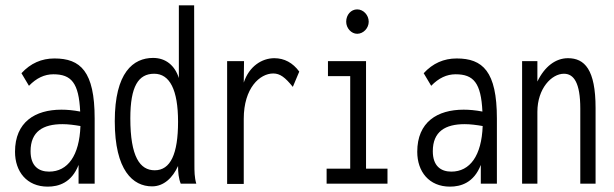

<svg xmlns="http://www.w3.org/2000/svg" viewBox="-20 -685 2290 716"><path d="M158 11C198 11 247 -3 273 -70V0H333V-243C333 -419 280 -467 183 -467C135 -467 94 -449 60 -412L88 -365C116 -394 146 -408 179 -408C246 -408 274 -376 279 -269C253 -274 230 -276 209 -276C111 -276 36 -230 36 -119C36 -45 80 11 158 11ZM94 -121C94 -195 141 -222 213 -222C234 -222 257 -219 280 -215C276 -105 233 -45 163 -45C124 -45 94 -66 94 -121Z M547 10C591 10 624 -22 644 -66C644 -42 646 -20 654 0H712C705 -24 705 -47 705 -71L704 -665H647V-394C632 -441 598 -469 551 -469C477 -469 408 -415 408 -233C408 -49 476 10 547 10ZM557 -50C502 -50 466 -100 466 -244C466 -363 496 -410 555 -410C613 -410 644 -350 644 -231C644 -111 616 -50 557 -50Z M827 1H889V-242C889 -357 949 -411 999 -411C1024 -411 1043 -397 1072 -361L1096 -418C1072 -451 1040 -468 1003 -468C957 -468 909 -438 889 -377L890 -457H827Z M1312 -559C1335 -559 1355 -580 1355 -604C1355 -629 1335 -650 1312 -650C1289 -650 1271 -630 1271 -604C1271 -580 1290 -559 1312 -559ZM1198 0H1425V-56H1345V-457H1203V-401H1286V-56H1198Z M1658 11C1698 11 1747 -3 1773 -70V0H1833V-243C1833 -419 1780 -467 1683 -467C1635 -467 1594 -449 1560 -412L1588 -365C1616 -394 1646 -408 1679 -408C1746 -408 1774 -376 1779 -269C1753 -274 1730 -276 1709 -276C1611 -276 1536 -230 1536 -119C1536 -45 1580 11 1658 11ZM1594 -121C1594 -195 1641 -222 1713 -222C1734 -222 1757 -219 1780 -215C1776 -105 1733 -45 1663 -45C1624 -45 1594 -66 1594 -121Z M1927 0H1984V-268C1984 -355 2037 -410 2083 -410C2120 -410 2144 -376 2144 -280V0H2201V-282C2201 -426 2160 -468 2098 -468C2052 -468 2011 -437 1984 -381V-457H1927Z"/></svg>

Font: Inconsolata Condensed Thin
Style: Regular
Weight: 100
Width: 3
Monospace: yes
Designer: Raph Levien, Cyreal, Brenton Simpson
Foundry: Raph Levien, Cyreal, Google
Version: Version 3.100